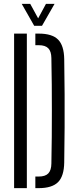

<svg xmlns="http://www.w3.org/2000/svg" viewBox="-20 -974 400 994"><path d="M53 0V-800H119V0ZM163 0V-60H180Q214.5 -60 230 -76.2Q245.5 -92.5 246 -127Q247.5 -195.5 248 -263.8Q248.5 -332 248.5 -400.2Q248.5 -468.5 248 -536.8Q247.5 -605 246 -673.5Q245.5 -708 230 -724Q214.5 -740 181 -740H163V-800H181Q250 -800 280.8 -769Q311.5 -738 312.5 -667Q314 -572 314.5 -486Q315 -400 314.5 -314.2Q314 -228.5 312.5 -133.5Q311.5 -62 280.5 -31Q249.5 0 180 0ZM157 -840.5 92.5 -954H136.5L177.5 -879L218 -954H262.5L197.5 -840.5Z"/></svg>

Font: Big Shoulders Stencil Display Thin
Style: Regular
Weight: 400
Version: Version 2.001